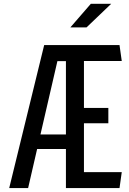

<svg xmlns="http://www.w3.org/2000/svg" viewBox="-20 -960 660 980"><path d="M316.5 0H590L601.5 -81.5H408.5V-331H533V-409H408.5V-648.5H601.5L590 -730H205.5L27 0H123.5L169.5 -199.5H316.5ZM339 -820 443.5 -940.5H547.5L421.5 -820ZM186.5 -273.5 273 -648H316.5V-273.5Z"/></svg>

Font: Monaspace Argon
Style: Regular
Weight: 400
Designer: Riley Cran & the Lettermatic Team
Foundry: Lettermatic
Version: Version 1.200 (Monaspace Argon)